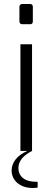

<svg xmlns="http://www.w3.org/2000/svg" viewBox="-20 -754 261 959"><path d="M92 -633Q77 -633 77 -648V-719Q77 -734 92 -734H131Q138 -734 141 -730Q144 -726 144 -719V-648Q144 -633 131 -633ZM82 0V-533H140V0ZM144 185Q112 185 88 173.5Q64 162 51 142Q38 122 38 97Q38 69 57 43.5Q76 18 116 0H140Q106 17 89 38.5Q72 60 72 85Q72 117 95 135.5Q118 154 162 154H168V183Q162 184 156 184.5Q150 185 144 185Z"/></svg>

Font: Exo Thin Light
Style: Regular
Weight: 300
Version: Version 2.000